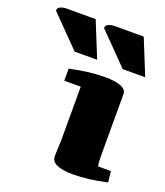

<svg xmlns="http://www.w3.org/2000/svg" viewBox="-271 -823 789 920"><g transform="rotate(20 123.5 -363.0)"><path d="M-135.3 -704.6Q-135.3 -718.3 -122.1 -724.6Q-108.9 -731 -89.8 -731H57.6L130.9 -550.3H16.1ZM109.9 -704.6Q109.9 -718.3 123 -724.6Q136.2 -731 155.3 -731H302.7L376 -550.3H261.2ZM17.1 -463.9Q115.7 -485.4 196.3 -485.4Q248 -485.4 276.9 -473.9Q305.7 -462.4 305.7 -439V-116.7Q305.7 -89.8 310.1 -71.8H375L381.3 -16.1Q287.1 5.4 208.5 5.4Q156.7 5.4 127.4 -7.3Q98.1 -20 98.1 -46.4Q98.1 -53.2 98.6 -65.7Q99.1 -78.1 99.6 -91.8Q100.1 -105.5 100.6 -118.2Q101.1 -130.9 101.1 -138.7V-402.3H17.1Z"/></g></svg>

Font: Tienne Black
Style: Regular
Weight: 900
Designer: vernon adams
Foundry: vernon adams
Version: Version 001.001